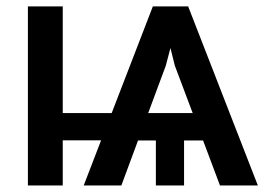

<svg xmlns="http://www.w3.org/2000/svg" viewBox="-20 -565 832 585"><path d="M765.6 0H650.2L598.7 -137.1H540.8V0H454.9V-137.1H400.6L349.8 0H235.1L288 -137.4H171.2V0H65V-545.5H171.2V-220.5H320.3L445.7 -545.5H553.3ZM567.1 -220.5 512.8 -364.7 499.3 -418.7 485.1 -364.7 431.5 -220.5Z"/></svg>

Font: Linik Sans Medium
Style: Regular
Weight: 500
Designer: Rasmus Andersson (font), Cristiano Sobral (main changes)
Foundry: rsms
Version: Version 3.018;June 1, 2022;FontCreator 14.0.0.2814 64-bit; t